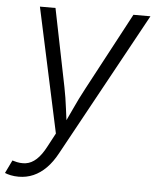

<svg xmlns="http://www.w3.org/2000/svg" viewBox="-63 -591 685 845"><g transform="rotate(5 279.0 -169.0)"><path d="M-10.3 196.8 17.6 139.2 24.4 141.1Q52.7 149.9 77.4 146.2Q102.1 142.6 124 122.6Q146 102.5 166 64L197.8 4.4L79.1 -545.9H147.9L217.3 -202.6Q226.6 -156.2 232.2 -109.9Q237.8 -63.5 244.1 -19H220.7Q242.2 -63.5 263.2 -109.9Q284.2 -156.2 309.1 -202.6L492.2 -545.9H567.4L219.7 88.9Q198.2 128.9 172.1 155.3Q146 181.6 115.7 194.8Q85.4 208 50.8 208Q31.7 208 15.6 204.6Q-0.5 201.2 -10.3 196.8Z"/></g></svg>

Font: Inter Light
Style: Italic
Weight: 300
Italic angle: -9.3988°
Designer: Rasmus Andersson
Foundry: rsms
Version: Version 4.001;git-66647c0bb